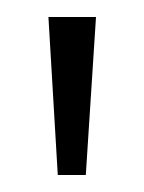

<svg xmlns="http://www.w3.org/2000/svg" viewBox="-20 -775 170 226"><path d="M48 -569 37 -755H93L81 -569Z"/></svg>

Font: DM Sans 36pt ExtraLight
Style: Regular
Weight: 250
Designer: Colophon Foundry, Jonny Pinhorn
Foundry: Colophon Foundry
Version: Version 4.004;gftools[0.9.30]